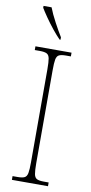

<svg xmlns="http://www.w3.org/2000/svg" viewBox="-102 -971 479 1011"><g transform="rotate(10 137.5 -465.5)"><path d="M40 0V-20H67Q92 -20 104 -26Q116 -32 119.5 -51Q123 -70 123 -108V-606Q123 -645 119.5 -663.5Q116 -682 104 -688Q92 -694 67 -694H40V-714H233V-694H207Q182 -694 170 -688Q158 -682 154.5 -663.5Q151 -645 151 -606V-108Q151 -70 154.5 -51Q158 -32 170 -26Q182 -20 207 -20H233V0ZM159 -771Q141 -789 118 -817.5Q95 -846 75 -875Q55 -904 45 -921V-931H88Q101 -897 123.5 -855Q146 -813 164 -784V-771Z"/></g></svg>

Font: Noto Serif Tamil Condensed Thin
Style: Regular
Weight: 100
Width: 3
Designer: Indian Type Foundry, Tom Grace, and the Monotype Design Team
Foundry: Monotype Imaging Inc.
Version: Version 2.004; ttfautohint (v1.8.4.7-5d5b)